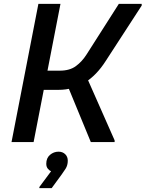

<svg xmlns="http://www.w3.org/2000/svg" viewBox="-20 -740 758 1000"><path d="M167 -272 186 -372H292Q343 -372 375 -395.5Q407 -419 430 -455L599 -720H718V-711L531 -423Q435 -272 285 -272ZM40 0 180 -720H295L155 0ZM453 0 329 -301 429 -344 577 -9V0ZM246 152Q238 149 229.5 139Q221 129 221 113Q221 83 240.5 66.5Q260 50 285 50Q306 50 319.5 63Q333 76 333 97Q333 121 321.5 139Q310 157 301 169L249 240H185V234Z"/></svg>

Font: Kufam Medium
Style: Italic
Weight: 500
Italic angle: -11°
Designer: Artur Schmal
Foundry: Original Type
Version: Version 1.301; ttfautohint (v1.8.3)